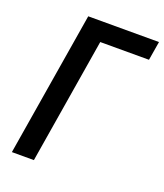

<svg xmlns="http://www.w3.org/2000/svg" viewBox="-136 -826 786 918"><g transform="rotate(20 257.0 -367.5)"><path d="M33 0 154 -735H514L498 -639H250L145 0Z"/></g></svg>

Font: Iosevka Term Curly Oblique
Style: Bold
Weight: 700
Italic angle: -9°
Designer: Belleve Invis
Foundry: Belleve Invis
Version: Version 32.3.0